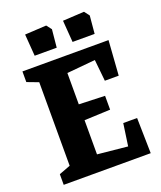

<svg xmlns="http://www.w3.org/2000/svg" viewBox="-144 -875 811 967"><g transform="rotate(-20 261.5 -392.0)"><path d="M113.8 -661.1 105 -777.8 220.2 -784.2 241.2 -756.8 231.9 -661.1ZM316.9 -661.1 308.1 -777.8 422.9 -784.2 443.8 -756.8 435.1 -661.1ZM28.8 0V-57.1L89.8 -80.1V-527.8L28.8 -550.8V-607.9H490.2L477.1 -421.9H402.8L391.1 -537.1L238.8 -522.9V-355L377.9 -350.1V-275.9L238.8 -270V-86.9L399.9 -70.8L417 -189.9H491.2L495.1 0Z"/></g></svg>

Font: Grenze
Style: Bold
Weight: 700
Designer: Renata Polastri
Foundry: Omnibus-Type
Version: Version 1.002;PS 001.002;hotconv 1.0.88;makeotf.lib2.5.64775